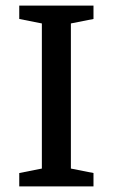

<svg xmlns="http://www.w3.org/2000/svg" viewBox="-20 -668 405 688"><path d="M49 0V-48L130 -64V-584L49 -600V-648H315V-600L234 -584V-64L315 -48V0Z"/></svg>

Font: Faustina Light Medium
Style: Regular
Weight: 500
Version: Version 1.200